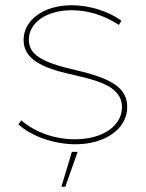

<svg xmlns="http://www.w3.org/2000/svg" viewBox="-20 -545 555 732"><path d="M268 5C382 5 465 -55 465 -136C465 -207 412 -245 267 -278C136 -308 90 -338 90 -394C90 -459 158 -506 253 -506C315 -506 377 -487 433 -450L443 -466C392 -503 320 -525 253 -525C147 -525 70 -469 70 -393C70 -331 119 -293 232 -266C337 -241 445 -223 445 -136C445 -65 371 -14 266 -14C189 -14 115 -40 61 -86L50 -71C100 -25 187 5 268 5ZM214 167H229L276 34H254Z"/></svg>

Font: Fixel Display Thin
Style: Regular
Weight: 100
Designer: AlfaBravo + MacPaw
Foundry: Kyrylo Tkachov, Marchela Mozhyna, Serhii Makarenko, Maria Weinstein, Zakhar Kryvoshyya
Version: Version 1.211